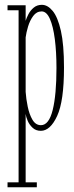

<svg xmlns="http://www.w3.org/2000/svg" viewBox="-20 -546 316 816"><path d="M12 250V229H59V-502.5H12V-523.5H89V-457.5Q92.5 -469.5 100.8 -485.5Q109 -501.5 123.2 -513.5Q137.5 -525.5 158 -525.5Q182.5 -525.5 204 -499.5Q225.5 -473.5 238.8 -415Q252 -356.5 252 -259Q252 -116 222.8 -53Q193.5 10 153.5 10Q132.5 10 118.8 -2.8Q105 -15.5 97.8 -32.2Q90.5 -49 89 -62V229H136.5V250ZM154 -14Q188 -14 204 -78.8Q220 -143.5 220 -257Q220 -325 213 -379.5Q206 -434 192 -465.8Q178 -497.5 157 -497.5Q135.5 -497.5 121.2 -478.2Q107 -459 99.2 -433Q91.5 -407 89 -387V-155.5Q91 -125.5 97.8 -92.8Q104.5 -60 118 -37Q131.5 -14 154 -14Z"/></svg>

Font: Imbue 50pt Thin
Style: Regular
Weight: 100
Designer: Tyler Finck
Foundry: Etcetera Type Company
Version: Version 1.102; ttfautohint (v1.8.3)